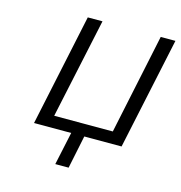

<svg xmlns="http://www.w3.org/2000/svg" viewBox="-94 -557 739 782"><g transform="rotate(15 275.5 -166.5)"><path d="M81.1 0 181.2 -472.2H243.2L152.8 -49.8H399.9L488.8 -472.2H550.8L450.2 0H293L264.2 139.2H208L237.8 0Z"/></g></svg>

Font: CMU Bright
Style: Oblique
Weight: 500
Italic angle: -12°
Version: Version 0.7.0